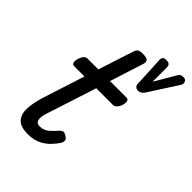

<svg xmlns="http://www.w3.org/2000/svg" viewBox="-232 -908 1037 1037"><g transform="rotate(45 286.5 -389.5)"><path d="M171 17Q113 17 90.5 -10.5Q68 -38 71 -82Q74 -126 90 -178L168 -420H89Q78 -420 74 -430Q70 -440 75 -460Q81 -480 90.5 -490Q100 -500 111 -500H194L258 -698Q264 -718 273.5 -724Q283 -730 303 -730Q334 -730 342.5 -720.5Q351 -711 344 -691L283 -500H409Q420 -500 424 -490.5Q428 -481 423 -460Q417 -441 407 -430.5Q397 -420 386 -420H258L164 -130Q153 -95 159 -76.5Q165 -58 186 -58Q219 -58 242 -79Q265 -100 278 -116Q284 -124 294.5 -128Q305 -132 321 -121Q338 -111 338.5 -100.5Q339 -90 333 -79Q320 -58 298.5 -35.5Q277 -13 246 2Q215 17 171 17ZM548 -796Q565 -796 571 -783Q577 -770 568 -756L461 -590Q454 -580 445 -575Q436 -570 425 -570Q415 -570 408 -576Q401 -582 400 -590L391 -769Q390 -781 396 -788.5Q402 -796 417 -796Q431 -796 439.5 -790.5Q448 -785 448 -771V-660L519 -781Q524 -789 531 -792.5Q538 -796 548 -796Z"/></g></svg>

Font: Playwrite IE
Style: Regular
Weight: 400
Designer: Veronika Burian, José Scaglione
Foundry: TypeTogether
Version: Version 1.002